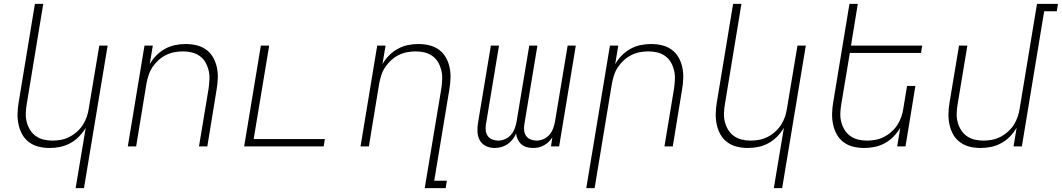

<svg xmlns="http://www.w3.org/2000/svg" viewBox="-20 -755 5475 990"><path d="M370 215 422 -96Q407 -71 387 -50.5Q367 -30 342 -16.5Q317 -3 290 2.5Q263 8 236 8Q207 8 180 1.5Q153 -5 131 -21Q109 -37 95.5 -60.5Q82 -84 76 -111.5Q70 -139 70.5 -168Q71 -197 76 -226L160 -735H203L118 -219Q114 -196 113 -172.5Q112 -149 117.5 -127Q123 -105 134.5 -86Q146 -67 164 -54Q182 -41 204 -35.5Q226 -30 250 -30Q272 -30 294 -34Q316 -38 337 -48.5Q358 -59 376.5 -75.5Q395 -92 407.5 -111.5Q420 -131 427.5 -153Q435 -175 438 -197L492 -520H535L413 215Z M639 0 725 -520H768L752 -424Q766 -449 786.5 -469.5Q807 -490 831.5 -503.5Q856 -517 883 -522.5Q910 -528 937 -528Q966 -528 993.5 -521.5Q1021 -515 1043 -499Q1065 -483 1078.5 -459.5Q1092 -436 1098 -408.5Q1104 -381 1103 -352Q1102 -323 1097 -294L1049 0H1006L1056 -301Q1059 -324 1060 -347.5Q1061 -371 1055.5 -393Q1050 -415 1039 -434Q1028 -453 1010 -466Q992 -479 970 -484.5Q948 -490 924 -490Q902 -490 880 -486Q858 -482 836.5 -471.5Q815 -461 797 -444.5Q779 -428 766 -408.5Q753 -389 746 -367Q739 -345 735 -323L682 0Z M1239 0 1325 -520H1368L1288 -38H1655L1649 0Z M2170 215 2256 -301Q2259 -324 2260 -347.5Q2261 -371 2255.5 -393Q2250 -415 2239 -434Q2228 -453 2210 -466Q2192 -479 2170 -484.5Q2148 -490 2124 -490Q2102 -490 2080 -486Q2058 -482 2036.5 -471.5Q2015 -461 1997 -444.5Q1979 -428 1966 -408.5Q1953 -389 1946 -367Q1939 -345 1935 -323L1882 0H1839L1925 -520H1968L1952 -424Q1966 -449 1986.5 -469.5Q2007 -490 2031.5 -503.5Q2056 -517 2083 -522.5Q2110 -528 2137 -528Q2166 -528 2193.5 -521.5Q2221 -515 2243 -499Q2265 -483 2278.5 -459.5Q2292 -436 2298 -408.5Q2304 -381 2303 -352Q2302 -323 2297 -294L2219 177H2284L2278 215Z M2530 8Q2506 8 2485.5 -2Q2465 -12 2454 -31.5Q2443 -51 2442 -75Q2441 -99 2445 -123L2511 -520H2553L2486 -116Q2483 -100 2484.5 -83.5Q2486 -67 2494.5 -54.5Q2503 -42 2518 -36Q2533 -30 2549 -30Q2567 -30 2585 -38Q2603 -46 2615.5 -61Q2628 -76 2634.5 -94Q2641 -112 2644 -130L2709 -520H2751L2684 -116Q2681 -100 2682.5 -83.5Q2684 -67 2692.5 -54.5Q2701 -42 2716 -36Q2731 -30 2747 -30Q2765 -30 2783 -38Q2801 -46 2813.5 -61Q2826 -76 2832.5 -94Q2839 -112 2842 -130L2907 -520H2949L2863 0H2821L2828 -47Q2820 -34 2809 -23.5Q2798 -13 2784.5 -5.5Q2771 2 2756.5 5Q2742 8 2728 8Q2711 8 2695.5 3.5Q2680 -1 2668.5 -11Q2657 -21 2650 -35.5Q2643 -50 2641 -66Q2634 -50 2622.5 -35.5Q2611 -21 2596 -11Q2581 -1 2564 3.5Q2547 8 2530 8Z M3003 215 3125 -520H3168L3152 -424Q3166 -449 3186.5 -469.5Q3207 -490 3231.5 -503.5Q3256 -517 3283 -522.5Q3310 -528 3337 -528Q3366 -528 3393.5 -521.5Q3421 -515 3443 -499Q3465 -483 3478.5 -459.5Q3492 -436 3498 -408.5Q3504 -381 3503 -352Q3502 -323 3497 -294L3449 0H3406L3456 -301Q3459 -324 3460 -347.5Q3461 -371 3455.5 -393Q3450 -415 3439 -434Q3428 -453 3410 -466Q3392 -479 3370 -484.5Q3348 -490 3324 -490Q3302 -490 3280 -486Q3258 -482 3236.5 -471.5Q3215 -461 3197 -444.5Q3179 -428 3166 -408.5Q3153 -389 3146 -367Q3139 -345 3135 -323L3046 215Z M3970 215 4022 -96Q4007 -71 3987 -50.5Q3967 -30 3942 -16.5Q3917 -3 3890 2.5Q3863 8 3836 8Q3807 8 3780 1.5Q3753 -5 3731 -21Q3709 -37 3695.5 -60.5Q3682 -84 3676 -111.5Q3670 -139 3670.5 -168Q3671 -197 3676 -226L3760 -735H3803L3718 -219Q3714 -196 3713 -172.5Q3712 -149 3717.5 -127Q3723 -105 3734.5 -86Q3746 -67 3764 -54Q3782 -41 3804 -35.5Q3826 -30 3850 -30Q3872 -30 3894 -34Q3916 -38 3937 -48.5Q3958 -59 3976.5 -75.5Q3995 -92 4007.5 -111.5Q4020 -131 4027.5 -153Q4035 -175 4038 -197L4092 -520H4135L4013 215Z M4436 8Q4407 8 4380 1.5Q4353 -5 4331 -21Q4309 -37 4295.5 -60.5Q4282 -84 4276 -111.5Q4270 -139 4270.5 -168Q4271 -197 4276 -226L4360 -735H4403L4368 -520H4735L4729 -482H4362L4318 -219Q4314 -196 4313 -172.5Q4312 -149 4317.5 -127Q4323 -105 4334.5 -86Q4346 -67 4364 -54Q4382 -41 4404 -35.5Q4426 -30 4450 -30Q4472 -30 4494 -34Q4516 -38 4537 -48.5Q4558 -59 4576.5 -75.5Q4595 -92 4607.5 -111.5Q4620 -131 4627.5 -153Q4635 -175 4638 -197L4657 -312H4700L4649 0H4606L4622 -96Q4607 -71 4587 -50.5Q4567 -30 4542 -16.5Q4517 -3 4490 2.5Q4463 8 4436 8Z M5036 8Q5007 8 4980 1.5Q4953 -5 4931 -21Q4909 -37 4895.5 -60.5Q4882 -84 4876 -111.5Q4870 -139 4870.5 -168Q4871 -197 4876 -226L4925 -520H4968L4918 -219Q4914 -196 4913 -172.5Q4912 -149 4917.5 -127Q4923 -105 4934.5 -86Q4946 -67 4964 -54Q4982 -41 5004 -35.5Q5026 -30 5050 -30Q5072 -30 5094 -34Q5116 -38 5137 -48.5Q5158 -59 5176.5 -75.5Q5195 -92 5207.5 -111.5Q5220 -131 5227.5 -153Q5235 -175 5238 -197L5327 -735H5435L5429 -697H5364L5249 0H5206L5222 -96Q5207 -71 5187 -50.5Q5167 -30 5142 -16.5Q5117 -3 5090 2.5Q5063 8 5036 8Z"/></svg>

Font: Iosevka Extralight Extended
Style: Italic
Weight: 200
Width: 7
Italic angle: -9°
Monospace: yes
Designer: Belleve Invis
Foundry: Belleve Invis
Version: Version 32.5.0; ttfautohint (v1.8.4)